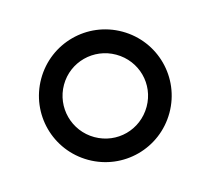

<svg xmlns="http://www.w3.org/2000/svg" viewBox="-56 -878 462 421"><g transform="rotate(15 175.0 -667.5)"><path d="M174.8 -522.5C255.4 -522.5 320.3 -587.4 320.3 -668C320.3 -748.5 255.4 -813.5 174.8 -813.5C94.2 -813.5 29.3 -748.5 29.3 -668C29.3 -587.4 94.2 -522.5 174.8 -522.5ZM174.8 -574.2C123 -574.2 81 -616.2 81 -668C81 -719.7 123 -761.2 174.8 -761.2C227 -761.2 268.5 -719.7 268.5 -668C268.5 -615.7 227 -574.2 174.8 -574.2Z"/></g></svg>

Font: Pfont
Style: Regular
Weight: 400
Designer: Damoon Khanjanzadeh
Foundry: pfont
Version: Version 1.000;PS 000.300;hotconv 1.0.88;makeotf.lib2.5.64775